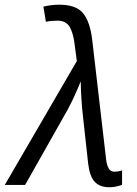

<svg xmlns="http://www.w3.org/2000/svg" viewBox="-75 -786 582 816"><path d="M390.1 9.8Q350.1 9.8 328.4 -12.5Q306.6 -34.7 299.8 -89.4L276.9 -297.9Q273.4 -328.6 271 -366.5Q268.6 -404.3 268.1 -440.4Q254.9 -407.7 241.2 -377.7Q227.5 -347.7 211.9 -318.8L31.7 0H-54.7L251.5 -526.4L241.7 -600.6Q236.3 -645.5 220.9 -671.9Q205.6 -698.2 168.9 -698.2Q155.3 -698.2 142.8 -697Q130.4 -695.8 120.1 -693.4L109.4 -757.8Q122.6 -761.2 140.9 -763.7Q159.2 -766.1 176.3 -766.1Q249 -766.1 278.6 -729.2Q308.1 -692.4 316.9 -616.7L376 -108.4Q378.9 -83.5 387.2 -69.8Q395.5 -56.2 412.1 -56.2Q418 -56.2 427 -57.6Q436 -59.1 443.8 -62V-0.5Q434.1 3.4 419.2 6.6Q404.3 9.8 390.1 9.8Z"/></svg>

Font: Open Sans
Style: Italic
Weight: 400
Italic angle: -12°
Designer: Monotype Design Team
Foundry: Monotype Imaging Inc.
Version: Version 3.000; ttfautohint (v1.8.4)